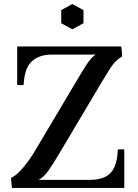

<svg xmlns="http://www.w3.org/2000/svg" viewBox="-20 -930 684 950"><path d="M65 -700H580Q582 -687 583 -675Q584 -663 583 -650L454 -660H237Q174 -660 137.5 -626.5Q101 -593 97 -510Q81 -507 65 -510ZM595 0H39Q38 -13 36.5 -25Q35 -37 35 -50L171 -40H423Q470 -40 500 -54.5Q530 -69 545.5 -102Q561 -135 563 -190Q579 -193 595 -190ZM454 -660 583 -650Q549 -630 525 -591.5Q501 -553 481 -520L279 -180Q246 -124 221.5 -88.5Q197 -53 171 -40L35 -50Q55 -59 77 -81.5Q99 -104 118.5 -131Q138 -158 151 -180L353 -520Q386 -576 409 -611.5Q432 -647 454 -660ZM338 -910 393 -880V-815L338 -785L283 -815V-880Z"/></svg>

Font: Poltawski Nowy
Style: Regular
Weight: 400
Designer: Adam Pótawski, Mateusz Machalski, Borys Kosmynka, Ania Wieluska
Foundry: Capitalics.wtf
Version: Version 1.001;gftools[0.9.25]